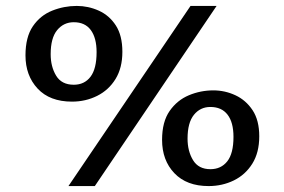

<svg xmlns="http://www.w3.org/2000/svg" viewBox="-20 -617 958 648"><path d="M623 -597H711L300 11H211ZM66 -430Q66 -492 91 -528.5Q116 -565 156 -581Q196 -597 239 -597Q278 -597 313.5 -581Q349 -565 371 -531Q393 -497 393 -442Q393 -388 370 -350.5Q347 -313 308 -293.5Q269 -274 223 -274Q148 -274 107 -318Q66 -362 66 -430ZM151 -434Q151 -392 169.5 -361.5Q188 -331 229 -331Q265 -331 285.5 -358Q306 -385 306 -441Q306 -489 286.5 -515.5Q267 -542 229 -542Q195 -542 173 -515.5Q151 -489 151 -434ZM527 -145Q527 -206 552.5 -242.5Q578 -279 617.5 -295.5Q657 -312 700 -312Q739 -312 774.5 -295.5Q810 -279 832.5 -245Q855 -211 855 -157Q855 -102 831.5 -64.5Q808 -27 769 -8Q730 11 684 11Q610 11 568.5 -32.5Q527 -76 527 -145ZM613 -149Q613 -107 631.5 -76.5Q650 -46 690 -46Q726 -46 747 -72.5Q768 -99 768 -155Q768 -204 748 -230Q728 -256 690 -256Q656 -256 634.5 -229.5Q613 -203 613 -149Z"/></svg>

Font: Literata 7pt Medium
Style: Italic
Weight: 500
Italic angle: -2°
Designer: Latin by Veronika Burian and Jose Scaglione. Greek by Irene Vlachou. Cyrillic by Vera Evstafieva
Foundry: TypeTogether
Version: Version 3.002